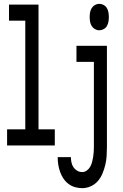

<svg xmlns="http://www.w3.org/2000/svg" viewBox="-20 -759 640 1002"><path d="M17 0V-84H112V-651H27V-735H181V-84H266V0ZM498 -601Q486 -601 475.5 -607Q465 -613 458.5 -623.5Q452 -634 450 -646Q448 -658 448 -670Q448 -682 450 -694Q452 -706 458.5 -716.5Q465 -727 475.5 -733Q486 -739 498 -739Q510 -739 521 -733Q532 -727 538 -716.5Q544 -706 546 -694Q548 -682 548 -670Q548 -658 546 -646Q544 -634 538 -623.5Q532 -613 521 -607Q510 -601 498 -601ZM409 223Q390 223 371 217.5Q352 212 336.5 200Q321 188 310.5 172Q300 156 293.5 137.5Q287 119 284 100Q281 81 281 61H350Q350 75 353 89Q356 103 363.5 114Q371 125 383 132Q395 139 409 139Q422 139 433 131Q444 123 450.5 111.5Q457 100 460.5 87Q464 74 466 61Q468 48 469 35Q470 22 470 9V-436H379V-520H538V9Q538 32 536.5 55.5Q535 79 529.5 101.5Q524 124 515 146Q506 168 491 185.5Q476 203 454 213Q432 223 409 223Z"/></svg>

Font: Iosevka Medium Extended
Style: Regular
Weight: 500
Width: 7
Monospace: yes
Designer: Belleve Invis
Foundry: Belleve Invis
Version: Version 32.5.0; ttfautohint (v1.8.4)